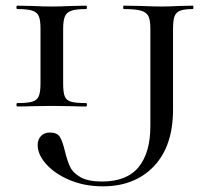

<svg xmlns="http://www.w3.org/2000/svg" viewBox="-20 -645 733 678"><path d="M284 -281Q287 -281 287 -275Q287 -269 284 -269Q253 -269 235 -270L162 -271L92 -270Q73 -269 41 -269Q38 -269 38 -275Q38 -281 41 -281Q77 -281 94 -286Q111 -291 117 -305.5Q123 -320 123 -350V-544Q123 -574 117 -588Q111 -602 94 -607.5Q77 -613 41 -613Q38 -613 38 -619Q38 -625 41 -625L92 -624Q134 -622 162 -622Q192 -622 236 -624L284 -625Q287 -625 287 -619Q287 -613 284 -613Q248 -613 231.5 -607Q215 -601 209 -586.5Q203 -572 203 -542V-350Q203 -319 208.5 -305Q214 -291 230.5 -286Q247 -281 284 -281ZM661 -613Q630 -613 615.5 -607Q601 -601 596 -586.5Q591 -572 591 -542V-258Q591 -129 523.5 -58Q456 13 343 13Q279 13 226.5 -9Q174 -31 143.5 -65Q113 -99 113 -133Q113 -152 124.5 -164.5Q136 -177 156 -177Q182 -177 191.5 -161.5Q201 -146 209 -112Q217 -79 227 -57Q237 -35 264 -19.5Q291 -4 340 -4Q428 -4 469.5 -55Q511 -106 511 -200V-544Q511 -574 504 -588Q497 -602 477.5 -607.5Q458 -613 417 -613Q415 -613 415 -619Q415 -625 417 -625L476 -624Q522 -622 550 -622Q576 -622 616 -624L661 -625Q663 -625 663 -619Q663 -613 661 -613Z"/></svg>

Font: Cormorant Infant Medium
Style: Regular
Weight: 500
Designer: Christian Thalmann (Catharsis Fonts)
Version: Version 3.000